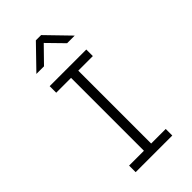

<svg xmlns="http://www.w3.org/2000/svg" viewBox="-267 -958 1034 1034"><g transform="rotate(-45 250.0 -441.0)"><path d="M107 -752 233 -882H273L399 -752H341L253 -842L165 -752ZM111 0V-50H224V-605H111V-655H390V-605H279V-50H390V0Z"/></g></svg>

Font: TypoPRO Lekton
Style: Regular
Weight: 400
Monospace: yes
Designer: Paolo Mazzetti, Luciano Perondi, Raffaele Flato, Elena Papassissa, Emilio Macchia, Michela Povoleri, Tobias Seemiller, R
Version: Version 34.000